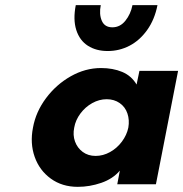

<svg xmlns="http://www.w3.org/2000/svg" viewBox="-20 -715 711 745"><path d="M108 -220Q119 -281 158.5 -334Q198 -387 254.5 -419Q311 -451 372 -451Q418 -451 454 -436Q490 -421 510 -387L521 -440H671L585 0H435L445 -53Q418 -21 373 -5.5Q328 10 282 10Q221 10 177 -22Q133 -54 114.5 -106.5Q96 -159 108 -220ZM478 -220Q483 -249 474.5 -274.5Q466 -300 444.5 -315Q423 -330 394 -330Q365 -330 338 -315Q311 -300 292 -274.5Q273 -249 268 -220Q262 -191 271 -166Q280 -141 301 -125.5Q322 -110 351 -110Q380 -110 407 -125Q434 -140 453 -165.5Q472 -191 478 -220ZM398 -517Q353 -517 321 -537.5Q289 -558 276 -598.5Q263 -639 274 -695H371Q364 -660 375 -634.5Q386 -609 416 -609Q446 -609 466.5 -634.5Q487 -660 494 -695H591Q580 -639 551 -598.5Q522 -558 482.5 -537.5Q443 -517 398 -517Z"/></svg>

Font: Teachers[wght] Italic
Style: Regular
Weight: 400
Designer: Alfredo Marco Pradil & Chank Diesel
Version: Version 1.000;Glyphs 3.1.2 (3151)